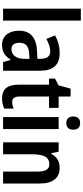

<svg xmlns="http://www.w3.org/2000/svg" viewBox="513 -1313 810 1876"><g transform="rotate(90 918.0 -375.0)"><path d="M181 0V-760H65V0Z M501 -553C434 -553 375 -536 326 -508L360 -423C404 -447 444 -461 481 -461C530 -461 555 -430 555 -361V-335L482 -332C350 -327 280 -268 280 -157C280 -62 327 10 418 10C487 10 527 -17 563 -74H566L586 0H671V-363C671 -488 614 -553 501 -553ZM506 -255 555 -258V-208C555 -128 516 -82 461 -82C422 -82 398 -107 398 -161C398 -220 430 -252 506 -255Z M977 -89C940 -89 923 -113 923 -163V-449H1034V-543H923V-660H846L814 -542L748 -508V-449H807V-156C807 -38 854 10 942 10C981 10 1014 2 1041 -12V-103C1020 -95 997 -89 977 -89Z M1183 -753C1142 -753 1118 -731 1118 -685C1118 -640 1143 -618 1183 -618C1223 -618 1247 -640 1247 -685C1247 -731 1224 -753 1183 -753ZM1241 -543H1124V0H1241Z M1618 -553C1558 -553 1510 -524 1483 -471H1477L1462 -543H1371V0H1487V-268C1487 -397 1512 -452 1585 -452C1637 -452 1657 -411 1657 -331V0H1773V-360C1773 -490 1717 -553 1618 -553Z"/></g></svg>

Font: Noto Sans Lao UI Cond SemBd
Style: Regular
Weight: 600
Width: 3
Designer: Monotype Design Team
Foundry: Monotype Imaging Inc.
Version: Version 2.000